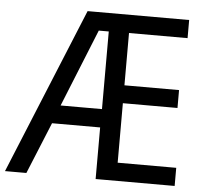

<svg xmlns="http://www.w3.org/2000/svg" viewBox="-52 -769 888 823"><g transform="rotate(5 391.5 -357.0)"><path d="M729 0H389V-222H182L91 0H-1L292 -714H729V-636H477V-411H712V-334H477V-78H729ZM212 -301H390V-635H347Z"/></g></svg>

Font: Noto Sans Gujarati SemiCondensed
Style: Regular
Weight: 400
Width: 4
Designer: Jelle Bosma - Monotype Design Team, Universal Thirst
Foundry: Monotype Imaging Inc.
Version: Version 2.106; ttfautohint (v1.8.4.7-5d5b)